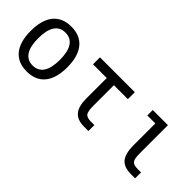

<svg xmlns="http://www.w3.org/2000/svg" viewBox="33 -1143 1739 1739"><g transform="rotate(45 903.0 -273.0)"><path d="M300.8 14.2C453.1 14.2 535.2 -86.4 535.2 -272.5C535.2 -459 452.6 -560.1 300.8 -560.1C148.9 -560.1 66.9 -459 66.9 -272.5C66.9 -85.9 148.9 14.2 300.8 14.2ZM300.8 -62C209.5 -62 162.1 -134.3 162.1 -272.9C162.1 -412.1 209.5 -483.9 300.8 -483.9C392.6 -483.9 439.9 -412.1 439.9 -272.9C439.9 -134.3 392.6 -62 300.8 -62Z M1023.9 0H1078.1V-76.2H1034.7C999.5 -76.2 976.1 -84 964.4 -99.6C953.1 -114.7 947.8 -145.5 947.8 -192.9V-457H1126.5V-545.9H680.2V-457H856V-198.2C856 -60.1 906.7 0 1023.9 0Z M1626 3.9H1680.2V-72.3H1636.7C1566.4 -72.3 1549.8 -94.7 1549.8 -189V-546.9H1355.5V-477.1H1458V-194.3C1458 -127.9 1471.7 -74.7 1498 -43C1522.5 -13.7 1564.9 3.9 1626 3.9Z"/></g></svg>

Font: Hack
Style: Regular
Weight: 400
Monospace: yes
Designer: Christopher Simpkins
Foundry: Christopher Simpkins
Version: Version 2.010